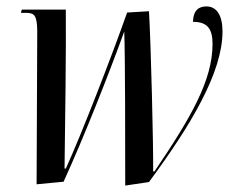

<svg xmlns="http://www.w3.org/2000/svg" viewBox="-20 -566 725 598"><path d="M370 12 444 1C574 -175 673 -340 673 -468C673 -518 655 -546 623 -546C599 -546 582 -534 581 -498C627 -498 642 -475 642 -429C642 -316 575 -200 461 -32H457C458 -111 450 -431 444 -531L376 -527C328 -391 234 -148 185 -41H181C183 -182 186 -398 185 -536H48L45 -526H60C87 -526 95 -519 96 -471L94 8L178 0C240 -135 320 -338 367 -468C370 -390 370 -111 370 12Z"/></svg>

Font: Noto Serif Display ExtraCondensed Medium
Style: Italic
Weight: 500
Width: 2
Italic angle: -12°
Designer: Monotype Design Team
Foundry: Monotype Imaging Inc.
Version: Version 2.009